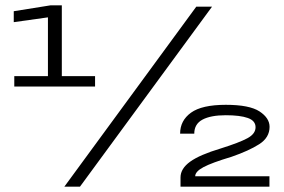

<svg xmlns="http://www.w3.org/2000/svg" viewBox="-20 -699 1064 719"><path d="M33.5 -375H336V-414H211.5V-679H169L31.5 -657V-616L159.5 -634V-414H33.5ZM221 0H279.5L774 -674H715ZM656 0H989V-39H711Q711 -56.5 741.8 -73Q772.5 -89.5 847.5 -112Q912.5 -134.5 951 -159.2Q989.5 -184 989.5 -224Q989.5 -257 951.8 -281.8Q914 -306.5 825.5 -306.5Q736 -306.5 695.2 -277Q654.5 -247.5 654.5 -198.5H707.5Q707.5 -234.5 738.2 -251Q769 -267.5 825.5 -267.5Q879 -267.5 908 -257.2Q937 -247 937 -222.5Q937 -198 906.8 -181.5Q876.5 -165 806.5 -143Q728 -119.5 692 -93.5Q656 -67.5 656 -34.5Z"/></svg>

Font: Anybody SemiExpanded
Style: Regular
Weight: 400
Width: 6
Designer: Tyler Finck
Foundry: Etcetera Type Company
Version: Version 1.113;gftools[0.9.25]